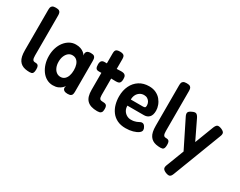

<svg xmlns="http://www.w3.org/2000/svg" viewBox="-106 -1248 2503 2003"><g transform="rotate(30 1146.0 -246.5)"><path d="M204 10Q175 10 150.5 5Q126 0 107 -12Q88 -24 74.5 -44Q61 -64 54.5 -93.5Q48 -123 48 -165V-648Q48 -666 51 -679.5Q54 -693 67 -701.5Q80 -710 107 -710Q135 -710 147.5 -702Q160 -694 163.5 -680.5Q167 -667 167 -650V-169Q167 -152 169 -140Q171 -128 175.5 -120.5Q180 -113 187 -110Q194 -107 204 -107Q217 -107 227.5 -104Q238 -101 244.5 -89Q251 -77 251 -50Q251 -22 244.5 -9Q238 4 227 7Q216 10 204 10Z M658 8Q631 8 616 -3Q601 -14 601 -33L606 -55Q599 -43 583.5 -28.5Q568 -14 543 -3Q518 8 481 8Q441 8 406.5 -11Q372 -30 347 -64Q322 -98 308 -142.5Q294 -187 294 -239Q294 -290 308 -334Q322 -378 347.5 -411Q373 -444 407 -463Q441 -482 481 -482Q514 -482 538 -473.5Q562 -465 579 -451Q596 -437 605 -422L602 -439Q603 -461 616.5 -472Q630 -483 659 -483Q687 -483 699 -474.5Q711 -466 714 -451.5Q717 -437 717 -420V-53Q717 -36 714 -22Q711 -8 698.5 0Q686 8 658 8ZM507 -108Q536 -108 555.5 -125Q575 -142 585 -171Q595 -200 595 -238Q595 -276 585 -305Q575 -334 555 -350.5Q535 -367 505 -367Q477 -367 456.5 -350Q436 -333 424 -304Q412 -275 412 -236Q412 -199 424 -170Q436 -141 457.5 -124.5Q479 -108 507 -108Z M1018 10Q975 10 944.5 0Q914 -10 894.5 -30Q875 -50 866 -80.5Q857 -111 857 -153V-589Q857 -607 860 -620Q863 -633 875.5 -640.5Q888 -648 916 -648Q943 -648 956 -640Q969 -632 972 -618.5Q975 -605 975 -589V-159Q975 -142 977.5 -131.5Q980 -121 985 -115Q990 -109 998.5 -106.5Q1007 -104 1020 -104Q1037 -104 1049 -101Q1061 -98 1068.5 -86.5Q1076 -75 1076 -49Q1076 -21 1067.5 -8.5Q1059 4 1045.5 7Q1032 10 1018 10ZM829 -473 921 -472 1029 -476Q1045 -476 1058.5 -472.5Q1072 -469 1080.5 -456.5Q1089 -444 1089 -416Q1089 -390 1081.5 -377Q1074 -364 1061 -360.5Q1048 -357 1031 -357L924 -359L826 -358Q801 -358 791.5 -372Q782 -386 782 -417Q782 -446 793.5 -459.5Q805 -473 829 -473Z M1362 16Q1303 16 1260.5 -5Q1218 -26 1191 -62.5Q1164 -99 1151.5 -144.5Q1139 -190 1139 -239Q1139 -311 1166 -367Q1193 -423 1243 -455Q1293 -487 1361 -487Q1408 -487 1443.5 -470Q1479 -453 1502 -425.5Q1525 -398 1537 -365Q1549 -332 1549 -301Q1549 -248 1525 -223Q1501 -198 1463 -198H1263Q1263 -164 1277.5 -140Q1292 -116 1315.5 -102.5Q1339 -89 1366 -89Q1387 -89 1402.5 -92Q1418 -95 1429.5 -99.5Q1441 -104 1450.5 -109Q1460 -114 1468 -117.5Q1476 -121 1484 -121Q1496 -122 1506 -115Q1516 -108 1524 -93Q1530 -83 1532 -75.5Q1534 -68 1534 -59Q1534 -40 1511 -23Q1488 -6 1449 5Q1410 16 1362 16ZM1262 -271H1407Q1424 -271 1431.5 -276Q1439 -281 1439 -300Q1439 -322 1429 -340.5Q1419 -359 1401.5 -370Q1384 -381 1360 -381Q1331 -381 1308.5 -366Q1286 -351 1274 -326.5Q1262 -302 1262 -271Z M1780 10Q1751 10 1726.5 5Q1702 0 1683 -12Q1664 -24 1650.5 -44Q1637 -64 1630.5 -93.5Q1624 -123 1624 -165V-648Q1624 -666 1627 -679.5Q1630 -693 1643 -701.5Q1656 -710 1683 -710Q1711 -710 1723.5 -702Q1736 -694 1739.5 -680.5Q1743 -667 1743 -650V-169Q1743 -152 1745 -140Q1747 -128 1751.5 -120.5Q1756 -113 1763 -110Q1770 -107 1780 -107Q1793 -107 1803.5 -104Q1814 -101 1820.5 -89Q1827 -77 1827 -50Q1827 -22 1820.5 -9Q1814 4 1803 7Q1792 10 1780 10Z M1961 208Q1929 194 1923.5 176.5Q1918 159 1931 129L2152 -447Q2165 -479 2181 -486Q2197 -493 2230 -480Q2262 -466 2267.5 -449.5Q2273 -433 2261 -404L2039 176Q2027 208 2010.5 214.5Q1994 221 1961 208ZM2029 -38 1848 -402Q1834 -430 1839 -447Q1844 -464 1875 -478Q1907 -494 1923.5 -487.5Q1940 -481 1955 -452L2094 -164Z"/></g></svg>

Font: Fredoka SemiCondensed Medium
Style: Regular
Weight: 500
Width: 4
Designer: Ben Nathan
Foundry: Milena B. Brandão, Ben Nathan
Version: Version 2.001